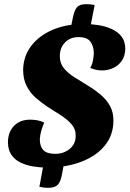

<svg xmlns="http://www.w3.org/2000/svg" viewBox="-20 -784 622 921"><path d="M207 20Q173 20 139.5 14.5Q106 9 78 -4.5Q50 -18 34 -42.5Q18 -67 18 -103Q19 -151 47.5 -180.5Q76 -210 125 -210Q141 -210 158.5 -207Q176 -204 192 -196Q184 -177 178 -156.5Q172 -136 171 -116Q171 -82 188 -64Q205 -46 245 -46Q285 -46 314 -69.5Q343 -93 343 -132Q344 -164 323.5 -187.5Q303 -211 272 -231Q241 -251 209 -271Q179 -291 152 -314.5Q125 -338 108 -371Q91 -404 91 -449Q92 -514 129.5 -563.5Q167 -613 232.5 -641Q298 -669 383 -669Q417 -669 452 -663.5Q487 -658 516.5 -644.5Q546 -631 563.5 -608Q581 -585 581 -549Q580 -515 564 -492Q548 -469 522.5 -457.5Q497 -446 469 -446Q454 -446 439.5 -449.5Q425 -453 413 -458Q422 -474 425.5 -492Q429 -510 430 -526Q430 -562 414 -584Q398 -606 356 -606Q317 -606 292 -580.5Q267 -555 267 -514Q267 -480 287 -456Q307 -432 338.5 -412.5Q370 -393 404 -372Q434 -354 462 -330.5Q490 -307 507.5 -276Q525 -245 524 -202Q523 -148 497.5 -106.5Q472 -65 428 -37Q384 -9 327 5.5Q270 20 207 20ZM211 117Q200 117 188.5 115.5Q177 114 169 112L189 3L287 -1L279 44Q272 87 257.5 102Q243 117 211 117ZM319 -647 328 -692Q336 -734 349 -749Q362 -764 393 -764Q404 -764 414.5 -763Q425 -762 434 -760L413 -652Z"/></svg>

Font: Sansita Swashed Light
Style: Bold
Weight: 700
Version: Version 1.003